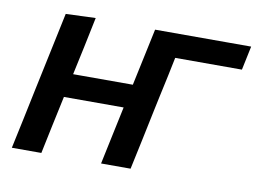

<svg xmlns="http://www.w3.org/2000/svg" viewBox="-61 -589 907 676"><g transform="rotate(10 393.0 -250.5)"><path d="M18.5 0Q30 -54.5 41 -105.5Q51.5 -156.5 64.5 -218L75 -267.5Q90 -337.5 101 -390.5Q112 -443 123.5 -497L230 -501Q218.5 -445.5 208 -395Q197 -344.5 186 -292.5H399.5Q412 -353 422.5 -400.5Q432.5 -448 443 -497H786.5L768.5 -411.5H530Q523.5 -379 516.2 -344.8Q509 -310.5 499.5 -267.5L489 -218Q476 -156.5 465.5 -105.5Q454.5 -54.5 443 0H337.5Q349 -54.5 359.5 -104.2Q370 -154 381.5 -208H168Q155.5 -150 145.2 -101.2Q135 -52.5 124 0Z"/></g></svg>

Font: Heraclito Medium
Style: Italic
Weight: 500
Italic angle: -12°
Designer: Kostas Bartsokas (font) & Cristiano Sobral (main changes)
Foundry: Kostas Bartsokas (font) & Cristiano Sobral (main changes)
Version: Version 1.00;July 8, 2020;FontCreator 13.0.0.2655 64-bit